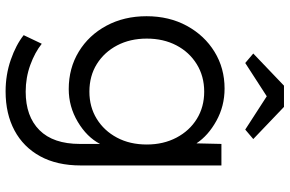

<svg xmlns="http://www.w3.org/2000/svg" viewBox="-190 -590 1010 669"><g transform="rotate(90 314.5 -255.0)"><path d="M298 230Q240 230 188 212Q136 194 102 167L132 104Q162 128 206 144Q250 160 299 160Q385 160 433 112Q481 64 481 -29V-99Q457 -53 404 -21.5Q351 10 290 10Q217 10 159.5 -25Q102 -60 69 -121.5Q36 -183 36 -261Q36 -340 69.5 -401.5Q103 -463 160 -498Q217 -533 288 -533Q349 -533 400.5 -504.5Q452 -476 479 -435L481 -522H556V-32Q556 51 524 109.5Q492 168 434 199Q376 230 298 230ZM299 -62Q352 -62 393.5 -87.5Q435 -113 459 -158Q483 -203 483 -262Q483 -320 459 -365.5Q435 -411 393.5 -436.5Q352 -462 299 -462Q245 -462 203 -436Q161 -410 137.5 -365Q114 -320 114 -262Q114 -204 137.5 -159Q161 -114 202.5 -88Q244 -62 299 -62ZM199 -605 166 -633 278 -740H352L464 -633L431 -605L315 -680Z"/></g></svg>

Font: Lexend Light
Style: Regular
Weight: 300
Designer: Bonnie Shaver-Troup, Thomas Jockin
Foundry: Lexend
Version: Version 1.007; ttfautohint (v1.8.3)